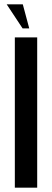

<svg xmlns="http://www.w3.org/2000/svg" viewBox="-20 -873 241 893"><path d="M153 -699V0H49V-699ZM85 -741 11 -853H86L116 -741Z"/></svg>

Font: Moniqa Paragraph
Style: Bold
Weight: 700
Designer: Rajesh Rajput
Foundry: Rajesh Rajput
Version: Version 1.000